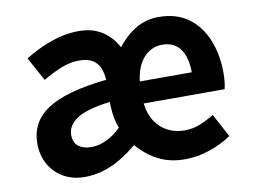

<svg xmlns="http://www.w3.org/2000/svg" viewBox="-67 -670 1026 779"><g transform="rotate(-10 445.5 -280.5)"><path d="M223.1 13.8Q173.5 13.8 135.9 -7.9Q98.3 -29.5 77.3 -67.2Q56.3 -105 56.3 -152.4Q56.3 -242.2 132.6 -292Q209 -341.8 376.3 -359.4Q375 -386.8 365.9 -408.6Q356.8 -430.4 336.6 -442.9Q316.4 -455.5 281.7 -455.5Q243.9 -455.5 206.9 -440.5Q170 -425.6 130.7 -402.4L77.4 -500.1Q110 -520.7 146.3 -537.1Q182.6 -553.4 221.4 -563.5Q260.3 -573.5 300.8 -573.5Q356.7 -573.5 396.4 -548Q436 -522.5 458.7 -479.2Q494 -524.1 536.1 -548.8Q578.1 -573.5 629.3 -573.5Q702 -573.5 751 -538.1Q800 -502.7 825 -441.6Q850.1 -380.5 850.1 -303.2Q850.1 -282.8 848 -266.1Q846 -249.4 843.2 -238.4H509.6Q514.9 -194.3 534.9 -164Q554.9 -133.7 585.8 -117.8Q616.6 -101.9 654.5 -101.9Q688.6 -101.9 717.8 -113.7Q747 -125.6 777.5 -143.7L828.9 -47.9Q786.9 -19.8 737.1 -3Q687.3 13.8 635.3 13.8Q592.8 13.8 557.3 2Q521.8 -9.9 493.2 -31.2Q464.5 -52.5 441.6 -78.7Q382.8 -30.1 330.3 -8.1Q277.8 13.8 223.1 13.8ZM271.3 -101.1Q302.1 -101.1 334.3 -116.6Q366.6 -132.2 393.3 -159.4Q386 -177.2 381.6 -199.6Q377.1 -222 376.3 -243.6L374.8 -268.4Q278.9 -256.4 238.3 -229.5Q197.8 -202.7 197.8 -163.8Q197.8 -130.8 218 -116Q238.2 -101.1 271.3 -101.1ZM509.6 -329.2H723.8Q723.8 -389.6 699.1 -424.9Q674.5 -460.2 623.9 -460.2Q595.3 -460.2 571.1 -445.2Q546.9 -430.2 530.9 -401.2Q514.8 -372.2 509.6 -329.2Z"/></g></svg>

Font: Noto Sans HK Thin
Style: Regular
Weight: 100
Designer: Ryoko NISHIZUKA 西塚涼子 (kana, bopomofo & ideographs); Paul D. Hunt (Latin, Greek & Cyrillic); Sandoll Communications 산돌커뮤니
Foundry: Adobe
Version: Version 2.004-H2;hotconv 1.0.118;makeotfexe 2.5.65603